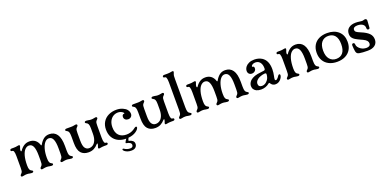

<svg xmlns="http://www.w3.org/2000/svg" viewBox="-5 -1813 6216 3091"><g transform="rotate(-20 3102.5 -268.0)"><path d="M57 -10Q57 -16 61 -22Q65 -28 71 -33Q81 -43 86 -50Q95 -63 97.5 -80.5Q100 -98 100 -130V-332Q100 -385 90 -412Q86 -422 79 -427Q72 -432 60 -432Q51 -432 45.5 -437.5Q40 -443 40 -452Q40 -460 47.5 -466Q55 -472 70 -472H108Q143 -472 171 -479Q183 -482 193 -482Q210 -482 210 -467Q210 -458 199 -432Q191 -411 191 -395Q191 -377 201 -377Q206 -377 209 -382Q235 -424 276.5 -453Q318 -482 375 -482Q432 -482 472 -452Q512 -422 531 -361Q534 -356 537 -356Q543 -356 547 -365Q577 -419 617 -450.5Q657 -482 715 -482Q800 -482 845 -417Q890 -352 890 -217V-140Q890 -83 900 -60Q910 -38 930 -30Q950 -22 950 -10Q950 -1 942.5 4.5Q935 10 920 10Q906 10 886 6Q862 0 839 0Q809 0 785 6Q769 10 760 10Q737 10 737 -10Q737 -16 741 -22Q745 -28 751 -33Q761 -43 766 -50Q775 -63 777.5 -80.5Q780 -98 780 -130V-217Q780 -319 757.5 -370.5Q735 -422 685 -422Q648 -422 617.5 -387.5Q587 -353 568.5 -288Q550 -223 550 -136Q550 -82 560 -60Q570 -38 590 -30Q610 -22 610 -10Q610 -1 602.5 4.5Q595 10 580 10Q566 10 546 6Q522 0 499 0Q469 0 445 6Q429 10 420 10Q397 10 397 -10Q397 -16 401 -22Q405 -28 411 -33Q421 -43 426 -50Q435 -63 437.5 -80.5Q440 -98 440 -130V-217Q440 -319 417.5 -370.5Q395 -422 345 -422Q310 -422 279 -392Q248 -362 229 -296Q210 -230 210 -130Q210 -83 220 -60Q230 -38 250 -30Q270 -22 270 -10Q270 -1 262.5 4.5Q255 10 240 10Q226 10 206 6Q182 0 159 0Q129 0 105 6Q89 10 80 10Q57 10 57 -10Z M1040 -214V-322Q1040 -379 1030 -402Q1020 -424 1000 -432Q980 -440 980 -452Q980 -461 987.5 -466.5Q995 -472 1010 -472H1091Q1121 -472 1145 -478Q1161 -482 1170 -482Q1193 -482 1193 -462Q1193 -456 1189 -450Q1185 -444 1179 -439Q1169 -429 1164 -422Q1155 -409 1152.5 -391.5Q1150 -374 1150 -342V-214Q1150 -122 1176 -86Q1202 -50 1245 -50Q1281 -50 1311.5 -70.5Q1342 -91 1361 -136Q1380 -181 1380 -251V-342Q1380 -389 1370 -412Q1360 -434 1340 -442Q1320 -450 1320 -462Q1320 -471 1327.5 -476.5Q1335 -482 1350 -482Q1364 -482 1384 -478Q1408 -472 1431 -472Q1461 -472 1485 -478Q1501 -482 1510 -482Q1533 -482 1533 -462Q1533 -456 1529 -450Q1525 -444 1519 -439Q1509 -429 1504 -422Q1495 -409 1492.5 -391.5Q1490 -374 1490 -342V-140Q1490 -87 1500 -60Q1504 -50 1511 -45Q1518 -40 1530 -40Q1539 -40 1544.5 -34.5Q1550 -29 1550 -20Q1550 -12 1542.5 -6Q1535 0 1520 0H1482Q1464 0 1449 2Q1434 4 1423 6Q1403 10 1397 10Q1380 10 1380 -5Q1380 -14 1391 -40Q1397 -58 1397 -66Q1397 -77 1391 -77Q1388 -77 1381 -70Q1347 -31 1307.5 -10.5Q1268 10 1215 10Q1132 10 1086 -41Q1040 -92 1040 -214Z M1600 -237Q1600 -312 1634 -367.5Q1668 -423 1728.5 -452.5Q1789 -482 1865 -482Q1924 -482 1970.5 -461.5Q2017 -441 2038 -415Q2052 -398 2059 -379Q2066 -360 2066 -341Q2066 -311 2046 -291.5Q2026 -272 1996 -272Q1966 -272 1946 -289Q1926 -306 1926 -335Q1926 -356 1935 -367.5Q1944 -379 1959 -379Q1969 -379 1969 -385Q1969 -390 1959 -400Q1946 -413 1923.5 -422.5Q1901 -432 1875 -432Q1828 -432 1790.5 -408.5Q1753 -385 1731.5 -341Q1710 -297 1710 -237Q1710 -146 1756.5 -98Q1803 -50 1886 -50Q1955 -50 2011 -85L2034 -101Q2046 -110 2053 -114Q2060 -118 2068 -118Q2075 -118 2079 -113.5Q2083 -109 2083 -102Q2083 -96 2080 -90Q2063 -51 2003 -20Q1975 -6 1938.5 2Q1902 10 1857 10Q1783 10 1725 -18Q1667 -46 1633.5 -101.5Q1600 -157 1600 -237ZM1761 186Q1740 170 1740 155Q1740 150 1742.5 147Q1745 144 1751 144Q1759 144 1768 150L1769 151Q1787 163 1811.5 171.5Q1836 180 1866 180Q1891 180 1903 168.5Q1915 157 1915 137Q1915 113 1893 99Q1871 85 1838 80Q1824 79 1824 69Q1824 66 1828 58Q1833 48 1841.5 33.5Q1850 19 1859 8Q1882 -20 1895 -20Q1903 -20 1903 -12Q1903 -8 1900 0Q1898 7 1894 13Q1882 44 1881 46L1880 51Q1880 57 1888 58Q1923 66 1946.5 85.5Q1970 105 1970 138Q1970 174 1945 197Q1920 220 1874 220Q1833 220 1806 210Q1779 200 1761 186Z M2183 -214V-322Q2183 -379 2173 -402Q2163 -424 2143 -432Q2123 -440 2123 -452Q2123 -461 2130.5 -466.5Q2138 -472 2153 -472H2234Q2264 -472 2288 -478Q2304 -482 2313 -482Q2336 -482 2336 -462Q2336 -456 2332 -450Q2328 -444 2322 -439Q2312 -429 2307 -422Q2298 -409 2295.5 -391.5Q2293 -374 2293 -342V-214Q2293 -122 2319 -86Q2345 -50 2388 -50Q2424 -50 2454.5 -70.5Q2485 -91 2504 -136Q2523 -181 2523 -251V-342Q2523 -389 2513 -412Q2503 -434 2483 -442Q2463 -450 2463 -462Q2463 -471 2470.5 -476.5Q2478 -482 2493 -482Q2507 -482 2527 -478Q2551 -472 2574 -472Q2604 -472 2628 -478Q2644 -482 2653 -482Q2676 -482 2676 -462Q2676 -456 2672 -450Q2668 -444 2662 -439Q2652 -429 2647 -422Q2638 -409 2635.5 -391.5Q2633 -374 2633 -342V-140Q2633 -87 2643 -60Q2647 -50 2654 -45Q2661 -40 2673 -40Q2682 -40 2687.5 -34.5Q2693 -29 2693 -20Q2693 -12 2685.5 -6Q2678 0 2663 0H2625Q2607 0 2592 2Q2577 4 2566 6Q2546 10 2540 10Q2523 10 2523 -5Q2523 -14 2534 -40Q2540 -58 2540 -66Q2540 -77 2534 -77Q2531 -77 2524 -70Q2490 -31 2450.5 -10.5Q2411 10 2358 10Q2275 10 2229 -41Q2183 -92 2183 -214Z M2770 -10Q2770 -16 2774 -22Q2778 -28 2784 -33Q2794 -43 2799 -50Q2808 -63 2810.5 -80.5Q2813 -98 2813 -130V-606Q2813 -659 2803 -686Q2799 -696 2792 -701Q2785 -706 2773 -706Q2764 -706 2758.5 -711.5Q2753 -717 2753 -726Q2753 -734 2760.5 -740Q2768 -746 2783 -746H2841Q2876 -746 2904 -753Q2916 -756 2926 -756Q2943 -756 2943 -741Q2943 -732 2932 -706Q2926 -692 2924.5 -673Q2923 -654 2923 -617V-606V-140Q2923 -83 2933 -60Q2943 -38 2963 -30Q2983 -22 2983 -10Q2983 -1 2975.5 4.5Q2968 10 2953 10Q2939 10 2919 6Q2895 0 2872 0Q2842 0 2818 6Q2802 10 2793 10Q2770 10 2770 -10Z M3070 -10Q3070 -16 3074 -22Q3078 -28 3084 -33Q3094 -43 3099 -50Q3108 -63 3110.5 -80.5Q3113 -98 3113 -130V-332Q3113 -385 3103 -412Q3099 -422 3092 -427Q3085 -432 3073 -432Q3064 -432 3058.5 -437.5Q3053 -443 3053 -452Q3053 -460 3060.5 -466Q3068 -472 3083 -472H3121Q3156 -472 3184 -479Q3196 -482 3206 -482Q3223 -482 3223 -467Q3223 -458 3212 -432Q3204 -411 3204 -395Q3204 -377 3214 -377Q3219 -377 3222 -382Q3248 -424 3289.5 -453Q3331 -482 3388 -482Q3445 -482 3485 -452Q3525 -422 3544 -361Q3547 -356 3550 -356Q3556 -356 3560 -365Q3590 -419 3630 -450.5Q3670 -482 3728 -482Q3813 -482 3858 -417Q3903 -352 3903 -217V-140Q3903 -83 3913 -60Q3923 -38 3943 -30Q3963 -22 3963 -10Q3963 -1 3955.5 4.5Q3948 10 3933 10Q3919 10 3899 6Q3875 0 3852 0Q3822 0 3798 6Q3782 10 3773 10Q3750 10 3750 -10Q3750 -16 3754 -22Q3758 -28 3764 -33Q3774 -43 3779 -50Q3788 -63 3790.5 -80.5Q3793 -98 3793 -130V-217Q3793 -319 3770.5 -370.5Q3748 -422 3698 -422Q3661 -422 3630.5 -387.5Q3600 -353 3581.5 -288Q3563 -223 3563 -136Q3563 -82 3573 -60Q3583 -38 3603 -30Q3623 -22 3623 -10Q3623 -1 3615.5 4.5Q3608 10 3593 10Q3579 10 3559 6Q3535 0 3512 0Q3482 0 3458 6Q3442 10 3433 10Q3410 10 3410 -10Q3410 -16 3414 -22Q3418 -28 3424 -33Q3434 -43 3439 -50Q3448 -63 3450.5 -80.5Q3453 -98 3453 -130V-217Q3453 -319 3430.5 -370.5Q3408 -422 3358 -422Q3323 -422 3292 -392Q3261 -362 3242 -296Q3223 -230 3223 -130Q3223 -83 3233 -60Q3243 -38 3263 -30Q3283 -22 3283 -10Q3283 -1 3275.5 4.5Q3268 10 3253 10Q3239 10 3219 6Q3195 0 3172 0Q3142 0 3118 6Q3102 10 3093 10Q3070 10 3070 -10Z M4091 -6Q4067 -17 4050 -40.5Q4033 -64 4033 -96Q4033 -131 4053 -162Q4073 -193 4109 -213Q4148 -235 4199 -244.5Q4250 -254 4310 -260Q4324 -261 4330 -269Q4336 -277 4336 -294Q4336 -302 4334 -326Q4328 -373 4301 -402.5Q4274 -432 4227 -432Q4200 -432 4178.5 -419Q4157 -406 4157 -389Q4157 -385 4159.5 -383Q4162 -381 4166 -381Q4179 -381 4185 -373Q4191 -365 4191 -348Q4191 -319 4169.5 -300.5Q4148 -282 4117 -282Q4088 -282 4069.5 -300.5Q4051 -319 4051 -350Q4051 -387 4079 -423Q4098 -447 4136 -464.5Q4174 -482 4227 -482Q4263 -482 4295 -473.5Q4327 -465 4355 -448Q4450 -388 4450 -237Q4450 -205 4446.5 -179.5Q4443 -154 4437 -123Q4429 -91 4429 -71Q4429 -61 4433.5 -56Q4438 -51 4446 -51Q4460 -51 4482 -76Q4488 -82 4495 -94L4508 -112Q4516 -121 4525 -121Q4532 -121 4536.5 -115.5Q4541 -110 4540 -99Q4538 -80 4527.5 -61Q4517 -42 4501 -26Q4484 -9 4463 0.5Q4442 10 4416 10Q4391 10 4373 0Q4355 -10 4341 -30L4336 -37Q4333 -42 4330 -44.5Q4327 -47 4324 -47Q4320 -47 4310 -39L4308 -37Q4284 -16 4248 -3Q4212 10 4171 10Q4126 10 4091 -6ZM4304 -97Q4320 -118 4327.5 -145Q4335 -172 4335 -192Q4335 -205 4329 -209Q4323 -213 4305 -212Q4272 -209 4238 -197Q4204 -185 4184 -169Q4143 -137 4143 -96Q4143 -70 4159 -55Q4175 -40 4204 -40Q4261 -40 4304 -97Z M4617 -10Q4617 -16 4621 -22Q4625 -28 4631 -33Q4641 -43 4646 -50Q4655 -63 4657.5 -80.5Q4660 -98 4660 -130V-332Q4660 -385 4650 -412Q4646 -422 4639 -427Q4632 -432 4620 -432Q4611 -432 4605.5 -437.5Q4600 -443 4600 -452Q4600 -460 4607.5 -466Q4615 -472 4630 -472H4668Q4703 -472 4731 -479Q4743 -482 4753 -482Q4770 -482 4770 -467Q4770 -461 4764 -444Q4762 -438 4759 -432Q4751 -411 4751 -395Q4751 -377 4761 -377Q4766 -377 4769 -382Q4795 -424 4836.5 -453Q4878 -482 4935 -482Q5020 -482 5065 -417Q5110 -352 5110 -217V-140Q5110 -83 5120 -60Q5130 -38 5150 -30Q5170 -22 5170 -10Q5170 -1 5162.5 4.5Q5155 10 5140 10Q5126 10 5106 6Q5082 0 5059 0Q5029 0 5005 6Q4989 10 4980 10Q4957 10 4957 -10Q4957 -16 4961 -22Q4965 -28 4971 -33Q4981 -43 4986 -50Q4995 -63 4997.5 -80.5Q5000 -98 5000 -130V-217Q5000 -319 4977.5 -370.5Q4955 -422 4905 -422Q4870 -422 4839 -392Q4808 -362 4789 -296Q4770 -230 4770 -130Q4770 -83 4780 -60Q4790 -38 4810 -30Q4830 -22 4830 -10Q4830 -1 4822.5 4.5Q4815 10 4800 10Q4786 10 4766 6Q4742 0 4719 0Q4689 0 4665 6Q4649 10 4640 10Q4617 10 4617 -10Z M5210 -237Q5210 -313 5242.5 -368.5Q5275 -424 5335 -453Q5395 -482 5475 -482Q5596 -482 5668 -417Q5740 -352 5740 -237Q5740 -161 5707.5 -105.5Q5675 -50 5615 -20Q5555 10 5475 10Q5395 10 5335 -20Q5275 -50 5242.5 -106Q5210 -162 5210 -237ZM5630 -237Q5630 -335 5589.5 -383.5Q5549 -432 5475 -432Q5405 -432 5362.5 -382.5Q5320 -333 5320 -237Q5320 -141 5363 -90.5Q5406 -40 5476 -40Q5550 -40 5590 -89.5Q5630 -139 5630 -237Z M5852 0Q5828 -5 5817 -16Q5805 -28 5800 -51Q5797 -67 5793.5 -100Q5790 -133 5790 -154Q5790 -169 5796.5 -176.5Q5803 -184 5815 -184Q5826 -184 5833 -176Q5840 -168 5840 -154Q5840 -130 5856.5 -107.5Q5873 -85 5898 -68Q5940 -40 5995 -40Q6027 -40 6044.5 -54Q6062 -68 6062 -92Q6062 -118 6045 -139Q6028 -160 5984 -181Q5970 -188 5955 -194Q5895 -222 5865 -240Q5835 -258 5817.5 -283.5Q5800 -309 5800 -349Q5800 -412 5845 -447Q5890 -482 5965 -482Q5997 -482 6035 -476Q6063 -472 6071 -472Q6088 -472 6104 -478Q6116 -482 6124 -482Q6141 -482 6149 -471Q6155 -464 6155 -449L6153 -416Q6148 -366 6148 -338Q6148 -323 6142 -316Q6136 -309 6124 -309Q6111 -309 6104.5 -316.5Q6098 -324 6098 -337Q6098 -360 6091.5 -376.5Q6085 -393 6068 -406Q6051 -419 6028.5 -425Q6006 -431 5976 -431Q5940 -431 5921 -418Q5902 -405 5902 -381Q5902 -357 5921 -342Q5940 -327 5992 -306Q6080 -270 6122.5 -227.5Q6165 -185 6165 -123Q6165 -60 6120.5 -25Q6076 10 5996 10Q5953 10 5915.5 7.5Q5878 5 5852 0Z"/></g></svg>

Font: Raigarh
Style: Regular
Weight: 400
Designer: jaikishan Patel
Foundry: MagicType
Version: Version 1.000;FEAKit 1.0